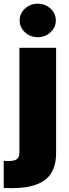

<svg xmlns="http://www.w3.org/2000/svg" viewBox="-54 -801 370 1026"><path d="M49.7 -545.5H245.7V18.5Q245.7 60.7 234.4 92.9Q223 125 202.8 146Q182.5 166.9 152 180.2Q121.4 193.5 85.9 199Q50.4 204.5 5.7 204.5Q-14.6 204.5 -34.1 203.1V58.2Q-21.7 59.7 -11.4 59.7Q23.1 59.7 36.4 49.2Q49.7 38.7 49.7 14.2ZM216.1 -628.6Q187.9 -602.3 147.7 -602.3Q107.6 -602.3 79.4 -628.6Q51.1 -654.8 51.1 -691.8Q51.1 -728.7 79.4 -755Q107.6 -781.2 147.7 -781.2Q187.9 -781.2 216.1 -755Q244.3 -728.7 244.3 -691.8Q244.3 -654.8 216.1 -628.6Z"/></svg>

Font: Karasuma Gothic
Style: Black
Weight: 900
Designer: Rasmus Andersson / Ryoko Nishizuka
Foundry: Genbu
Version: Version 1.00